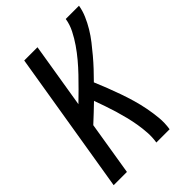

<svg xmlns="http://www.w3.org/2000/svg" viewBox="-214 -833 932 932"><g transform="rotate(-45 251.5 -367.5)"><path d="M6 0 127 -735H218L163 -399Q189 -424 214 -449Q239 -474 264 -500Q289 -526 312 -553.5Q335 -581 355 -610Q375 -639 391 -670.5Q407 -702 412 -735H503Q498 -705 485.5 -676Q473 -647 456.5 -619.5Q440 -592 420 -566.5Q400 -541 379 -516Q358 -491 336 -467.5Q314 -444 291 -421Q305 -388 318 -354.5Q331 -321 343 -287Q355 -253 365 -218.5Q375 -184 382 -148Q389 -112 392.5 -75Q396 -38 390 0H299Q304 -32 302 -63.5Q300 -95 295 -125Q290 -155 282.5 -185Q275 -215 266.5 -243.5Q258 -272 248 -300.5Q238 -329 228 -357Q207 -337 185.5 -316.5Q164 -296 142 -276L97 0Z"/></g></svg>

Font: Iosevka Curly Medium
Style: Italic
Weight: 500
Italic angle: -9°
Monospace: yes
Designer: Belleve Invis
Foundry: Belleve Invis
Version: Version 22.1.2; ttfautohint (v1.8.4)